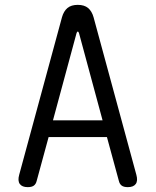

<svg xmlns="http://www.w3.org/2000/svg" viewBox="-20 -760 640 790"><path d="M198 -265H402L305 -624Q303 -630 300 -630Q297 -630 295 -624ZM469 -16 420 -196H180L131 -16Q128 -3 119.5 3.5Q111 10 94 10Q71 10 61.5 -3Q52 -16 59 -41L235 -689Q242 -714 257.5 -727Q273 -740 300 -740Q327 -740 342.5 -727Q358 -714 365 -689L541 -41Q548 -16 538.5 -3Q529 10 506 10Q489 10 480.5 3.5Q472 -3 469 -16Z"/></svg>

Font: Maple Mono NL Light
Style: Regular
Weight: 300
Monospace: yes
Designer: subframe7536
Version: Version 7.000